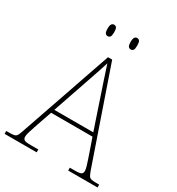

<svg xmlns="http://www.w3.org/2000/svg" viewBox="-214 -1032 1068 1161"><g transform="rotate(30 320.5 -451.5)"><path d="M-4 0V-20H18Q41 -20 52 -23Q63 -26 69.5 -36Q76 -46 83 -68L306 -714H335L558 -68Q566 -46 572 -36Q578 -26 589 -23Q600 -20 623 -20H645V0H440V-20H474Q512 -20 520.5 -27Q529 -34 529 -48Q529 -60 523 -80Q517 -100 510.5 -119Q504 -138 501 -147L465 -251H176L140 -147Q137 -138 130.5 -119Q124 -100 118 -80Q112 -60 112 -48Q112 -34 121 -27Q130 -20 167 -20H220V0ZM184 -276H456L379 -505Q370 -532 359 -564.5Q348 -597 338 -628Q328 -659 321 -680Q317 -665 306.5 -634Q296 -603 285 -570.5Q274 -538 266 -515ZM401 -823Q391 -823 384.5 -831Q378 -839 378 -863Q378 -886 384.5 -894.5Q391 -903 401 -903Q412 -903 418 -894.5Q424 -886 424 -863Q424 -839 418 -831Q412 -823 401 -823ZM240 -823Q230 -823 223.5 -831Q217 -839 217 -863Q217 -886 223.5 -894.5Q230 -903 240 -903Q251 -903 257 -894.5Q263 -886 263 -863Q263 -839 257 -831Q251 -823 240 -823Z"/></g></svg>

Font: Noto Serif Devanagari Thin
Style: Regular
Weight: 100
Designer: Universal Thirst, Indian Type Foundry and the Monotype Design Team
Foundry: Monotype Imaging Inc.
Version: Version 2.004; ttfautohint (v1.8.4.7-5d5b)